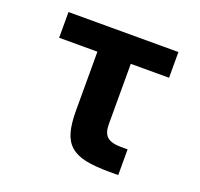

<svg xmlns="http://www.w3.org/2000/svg" viewBox="-101 -659 804 771"><g transform="rotate(20 301.0 -273.5)"><path d="M439.9 0Q378.4 0 337.9 -8.5Q297.4 -17.1 273.4 -38.3Q249.5 -59.6 239.7 -95.2Q230 -130.9 230 -185.1V-437H66.4V-546.9H536.1V-437H372.6V-178.2Q372.6 -141.6 390.6 -125.7Q408.7 -109.9 449.7 -109.9H478V0H439.9Z"/></g></svg>

Font: Hack
Style: Bold
Weight: 700
Monospace: yes
Designer: Christopher Simpkins
Foundry: Christopher Simpkins
Version: Version 2.017